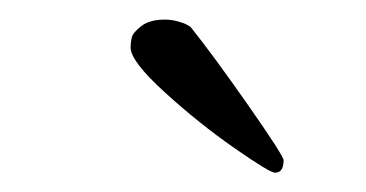

<svg xmlns="http://www.w3.org/2000/svg" viewBox="-20 -688 374 196"><path d="M148.4 -668Q154.8 -668 161.1 -666.3Q167.5 -664.6 170.7 -662.8Q173.8 -661.1 174.8 -660.2Q198.2 -630.9 233.9 -579.8Q269.5 -528.8 269.5 -524.4Q269.5 -511.7 260.7 -511.7Q255.4 -511.7 219.2 -536.9Q183.1 -562 148.2 -593.8Q113.3 -625.5 113.3 -639.6Q113.3 -644.5 114.5 -649.7Q115.7 -654.8 124.3 -661.4Q132.8 -668 148.4 -668Z"/></svg>

Font: Amiri
Style: Regular
Weight: 400
Designer: Khaled Hosny
Version: Version 000.108